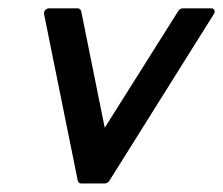

<svg xmlns="http://www.w3.org/2000/svg" viewBox="-20 -423 527 453"><path d="M163.6 -403.3Q166 -403.3 168.2 -401.6Q170.4 -399.9 171.4 -397.5L227.1 -121.6Q271 -191.4 314 -259.5Q356.9 -327.6 400.9 -397.5Q402.3 -399.9 405.3 -401.6Q408.2 -403.3 410.6 -403.3H478.5Q483.9 -403.3 485.8 -399.2Q487.8 -395 484.4 -389.6L237.8 3.9Q236.3 6.3 233.2 8.1Q230 9.8 227.5 9.8H170.9Q168.5 9.8 166.5 8.1Q164.6 6.3 163.6 3.9L84 -389.6Q83 -395 86.7 -399.2Q90.3 -403.3 95.7 -403.3Z"/></svg>

Font: Fibel Nord
Style: Bold Italic
Weight: 700
Designer: Peter Wiegel
Foundry: Peter Wioegel
Version: Version 000.000